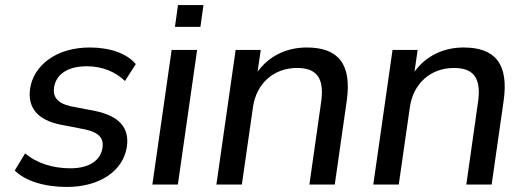

<svg xmlns="http://www.w3.org/2000/svg" viewBox="-20 -739 2083 769"><path d="M248 9.8C377.4 9.8 474.1 -53.2 488.3 -152.3C499 -229.5 454.6 -274.9 361.8 -294.4L262.7 -313.5C210.4 -325.2 191.4 -350.6 196.3 -387.7C203.6 -439 248 -473.6 327.6 -473.6C387.7 -473.6 441.4 -452.6 480.5 -414.6L523.9 -482.4C487.3 -525.4 420.4 -548.8 339.4 -548.8C205.1 -548.8 114.3 -477.1 100.6 -383.8C89.8 -308.6 129.4 -259.3 220.2 -240.2L320.8 -220.7C376 -208.5 396 -186 390.6 -147.5C383.3 -96.2 336.9 -64.9 261.7 -64.9C190.9 -64.9 126.5 -85.9 80.6 -124.5L39.1 -56.2C79.6 -15.1 156.2 9.8 248 9.8Z M782.7 -631.3 794.9 -718.8H692.9L680.7 -631.3ZM692.4 0 769.5 -539.1H667.5L590.3 0Z M948.7 0 993.2 -309.6C1006.3 -403.8 1075.7 -466.8 1169.4 -466.8C1247.1 -466.8 1280.3 -428.2 1266.1 -329.6L1219.2 0H1320.8L1368.7 -334.5C1390.1 -484.4 1333.5 -548.8 1208.5 -548.8C1127.4 -548.8 1057.1 -514.6 1011.7 -451.7L1024.4 -539.1H923.8L846.7 0Z M1577.1 0 1621.6 -309.6C1634.8 -403.8 1704.1 -466.8 1797.9 -466.8C1875.5 -466.8 1908.7 -428.2 1894.5 -329.6L1847.7 0H1949.2L1997.1 -334.5C2018.6 -484.4 1961.9 -548.8 1836.9 -548.8C1755.9 -548.8 1685.5 -514.6 1640.1 -451.7L1652.8 -539.1H1552.2L1475.1 0Z"/></svg>

Font: Winston
Style: Italic
Weight: 400
Italic angle: -8.13011°
Designer: Vernon Adams, Kim Jin-seong, David Berlow, Cristiano Sobral
Foundry: The Winston Project Authors
Version: Version 3.004